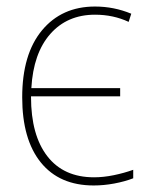

<svg xmlns="http://www.w3.org/2000/svg" viewBox="-20 -558 464 588"><path d="M267 10Q162 10 105 -60.5Q48 -131 48 -260Q48 -392 108.5 -465Q169 -538 271 -538Q329 -538 382 -516L374 -491Q327 -513 271 -513Q186 -513 134 -454Q82 -395 76 -288H348V-263H75V-261Q75 -144 125 -79.5Q175 -15 268 -15Q297 -15 328.5 -21.5Q360 -28 388 -38V-12Q362 -2 330 4Q298 10 267 10Z"/></svg>

Font: Noto Sans SemiCondensed Thin
Style: Regular
Weight: 100
Width: 4
Designer: Monotype Design Team
Foundry: Monotype Imaging Inc.
Version: Version 2.013; ttfautohint (v1.8.4.7-5d5b)